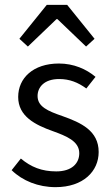

<svg xmlns="http://www.w3.org/2000/svg" viewBox="-20 -760 459 792"><path d="M209 12C324 12 387 -54 387 -133C387 -221 314 -254 238 -281C177 -302 135 -320 135 -364C135 -400 162 -434 224 -434C267 -434 302 -420 336 -395L374 -443C336 -475 284 -498 223 -498C117 -498 55 -438 55 -360C55 -280 125 -245 198 -219C253 -199 307 -178 307 -128C307 -86 276 -53 212 -53C152 -53 108 -71 66 -106L28 -58C73 -14 138 12 209 12ZM95 -568 213 -681H217L335 -568L370 -600L257 -740H173L60 -600Z"/></svg>

Font: DAIFUKU Sans
Style: Regular
Weight: 400
Designer: Original font ‘Source Han Sans JP’ : Paul D. Hunt
Foundry: Daifuku
Version: Version 1.000